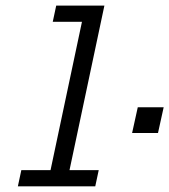

<svg xmlns="http://www.w3.org/2000/svg" viewBox="-20 -657 597 677"><path d="M315.9 0H43L55.2 -57.1H158.2L269 -580.1H166L178.2 -637.2H348.1L225.1 -57.1H328.1ZM537.1 -188H445.8L465.8 -278.8H557.1Z"/></svg>

Font: Anonymous Pro
Style: Italic
Weight: 400
Italic angle: -12°
Monospace: yes
Designer: Mark Simonson
Version: Version 1.003